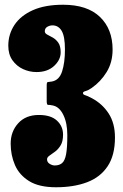

<svg xmlns="http://www.w3.org/2000/svg" viewBox="-20 -780 520 810"><path d="M25 -174Q25 -225 56.8 -260Q88.5 -295 144 -295Q194.5 -295 220.2 -271.2Q246 -247.5 246 -212Q246 -183.5 235.8 -166.8Q225.5 -150 212.2 -140.2Q199 -130.5 188.8 -123.5Q178.5 -116.5 178.5 -108Q178.5 -95.5 189.5 -88.8Q200.5 -82 211 -82Q230.5 -82 242.2 -92.2Q254 -102.5 259 -130.2Q264 -158 264 -210Q264 -261 247.2 -295.2Q230.5 -329.5 203 -335Q189 -338 183 -337.5Q177 -337 177 -353.5V-419Q177 -433.5 181.5 -433.8Q186 -434 198.5 -436Q230 -441.5 242 -478.8Q254 -516 254 -571Q254 -626.5 240.2 -649.8Q226.5 -673 201 -673Q190.5 -673 179.8 -667Q169 -661 169 -648Q169 -639.5 179 -634.2Q189 -629 202.5 -621.5Q216 -614 226 -599.8Q236 -585.5 236 -559Q236 -527.5 208.2 -501.8Q180.5 -476 134 -476Q104.5 -476 77.2 -488.5Q50 -501 32.5 -525.8Q15 -550.5 15 -587Q15 -635.5 41 -674.8Q67 -714 118.5 -737Q170 -760 246 -760Q348 -760 401.5 -708.8Q455 -657.5 455 -571Q455 -517 430 -476.2Q405 -435.5 367 -409Q353 -399 341.5 -396Q330 -393 330 -387.5Q330 -381 339 -378.5Q348 -376 367 -366Q411.5 -342.5 438.2 -301.5Q465 -260.5 465 -200Q465 -125 434.2 -78.8Q403.5 -32.5 347.5 -11.2Q291.5 10 216 10Q145 10 103.2 -15.8Q61.5 -41.5 43.2 -83.5Q25 -125.5 25 -174Z"/></svg>

Font: Besley* Condensed Fatface
Style: Regular
Weight: 900
Width: 3
Designer: Owen Earl
Foundry: indestructible type*
Version: Version 3.000; ttfautohint (v1.8.3)